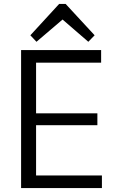

<svg xmlns="http://www.w3.org/2000/svg" viewBox="-20 -954 585 974"><path d="M145 -64H497V0H87V-700H493V-636H145L163 -687V-349L145 -379H474V-319H145L163 -349V-13ZM134 -775 280 -934H313L460 -775L428 -742L280 -870H315L165 -742Z"/></svg>

Font: Pathway Extreme 8pt Thin Light
Style: Regular
Weight: 300
Version: Version 1.001;gftools[0.9.26]